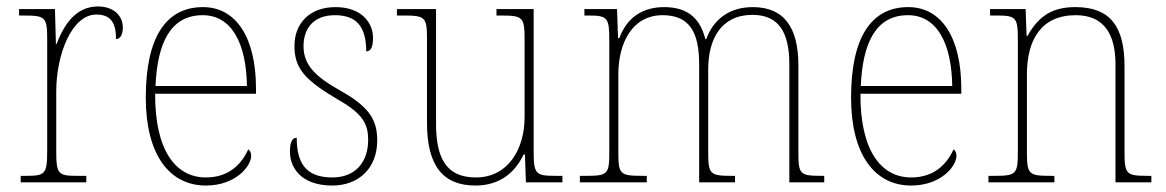

<svg xmlns="http://www.w3.org/2000/svg" viewBox="-20 -564 3608 594"><path d="M44 0H247V-20H221C160 -20 154 -24 154 -97V-280C154 -398 203 -519 278 -519C323 -519 339 -493 339 -443C353 -443 360 -459 360 -479C360 -515 332 -544 283 -544C211 -544 176 -482 155 -428H153L150 -536H39V-516H51C121 -516 126 -512 126 -441V-97C126 -24 119 -20 59 -20H44Z M617 10C708 10 757 -49 757 -82C757 -93 753 -98 748 -102C727 -55 687 -15 617 -15C522 -15 459 -101 460 -274H772V-290C772 -447 711 -542 608 -542C495 -542 431 -451 431 -262C431 -87 503 10 617 10ZM744 -298H461C467 -432 508 -517 607 -517C698 -517 742 -428 744 -298Z M1008 10C1091 10 1147 -45 1147 -129C1147 -189 1127 -231 1034 -283C959 -325 919 -361 919 -421C919 -475 949 -517 1016 -517C1079 -517 1113 -486 1113 -405C1128 -405 1134 -420 1134 -447C1134 -495 1097 -542 1018 -542C939 -542 891 -493 891 -422C891 -351 924 -316 1027 -255C1105 -211 1119 -178 1119 -131C1119 -63 1080 -15 1008 -15C925 -15 898 -61 898 -138C884 -138 877 -124 877 -94C877 -50 907 10 1008 10Z M1451 10C1530 10 1575 -34 1600 -86H1604L1607 0H1720V-20H1699C1637 -20 1631 -25 1631 -97V-536H1516V-516H1528C1600 -516 1603 -511 1603 -436V-202C1603 -104 1553 -15 1452 -15C1357 -15 1329 -80 1329 -182V-536H1208V-516H1226C1296 -516 1301 -512 1301 -442V-184C1301 -49 1352 10 1451 10Z M1774 0H1981V-20H1968C1897 -20 1893 -25 1893 -95V-334C1893 -431 1936 -517 2030 -517C2112 -517 2143 -466 2143 -365V0H2254V-20H2244C2176 -20 2171 -25 2171 -95V-349C2171 -442 2210 -518 2308 -518C2390 -518 2422 -463 2422 -365V0H2530V-20H2523C2455 -20 2450 -24 2450 -93V-362C2450 -480 2405 -542 2309 -542C2233 -542 2186 -501 2165 -443H2162C2148 -500 2114 -542 2035 -542C1969 -542 1920 -511 1896 -446H1892L1889 -536H1788V-516H1800C1860 -516 1865 -510 1865 -438V-95C1865 -25 1861 -20 1792 -20H1774Z M2799 10C2890 10 2939 -49 2939 -82C2939 -93 2935 -98 2930 -102C2909 -55 2869 -15 2799 -15C2704 -15 2641 -101 2642 -274H2954V-290C2954 -447 2893 -542 2790 -542C2677 -542 2613 -451 2613 -262C2613 -87 2685 10 2799 10ZM2926 -298H2643C2649 -432 2690 -517 2789 -517C2880 -517 2924 -428 2926 -298Z M3038 0H3242V-20H3230C3162 -20 3157 -25 3157 -95V-334C3157 -439 3200 -517 3308 -517C3398 -517 3431 -455 3431 -365V0H3542V-20H3531C3464 -20 3459 -25 3459 -95V-359C3459 -483 3414 -542 3307 -542C3237 -542 3194 -516 3159 -453H3156L3153 -536H3043V-516H3062C3123 -516 3129 -511 3129 -442V-95C3129 -25 3124 -20 3056 -20H3038Z"/></svg>

Font: Noto Serif Armenian SemiCondensed Thin
Style: Regular
Weight: 100
Width: 4
Designer: Monotype Design Team
Foundry: Monotype Imaging Inc.
Version: Version 2.008